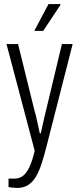

<svg xmlns="http://www.w3.org/2000/svg" viewBox="-20 -743 389 946"><path d="M65 183Q55 183 43 181.5Q31 180 22 179V137H51Q75 137 92.5 124Q110 111 124.5 81Q139 51 151 0L12 -526H69L148 -206Q152 -194 157 -172.5Q162 -151 167 -128Q172 -105 176 -86H181Q184 -99 187.5 -115.5Q191 -132 195 -149Q199 -166 202.5 -181.5Q206 -197 209 -208L285 -526H338L208 -17Q197 26 185 63Q173 100 157.5 126.5Q142 153 119.5 168Q97 183 65 183ZM149 -591 219 -723H278V-719L193 -591Z"/></svg>

Font: Archivo Condensed ExtraLight
Style: Regular
Weight: 250
Width: 3
Designer: Hector Gatti
Foundry: Omnibus-Type
Version: Version 2.001